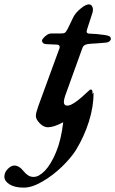

<svg xmlns="http://www.w3.org/2000/svg" viewBox="-135 -568 527 878"><path d="M372 -389Q372 -385 366 -379.5Q360 -374 348 -373Q305 -369 280 -368Q263 -367 254.5 -363Q246 -359 242 -349L163 -130Q157 -112 157 -102Q157 -85 174 -85Q200 -85 271 -153Q275 -158 279.5 -158.5Q284 -159 285 -156Q290 -151 287 -139L293 -144Q293 -80 271.5 -12Q250 56 213 117Q190 154 148 194.5Q106 235 58.5 262.5Q11 290 -26 290Q-68 290 -91.5 275Q-115 260 -115 240Q-115 220 -99.5 204.5Q-84 189 -70 189Q-47 189 -26 216Q-16 228 -5.5 234.5Q5 241 19 241Q43 241 70.5 212.5Q98 184 121.5 127.5Q145 71 154 -9Q111 14 84 14Q65 14 47 -4Q29 -22 29 -38Q29 -47 32.5 -58.5Q36 -70 41 -85L135 -342Q138 -348 138 -353Q138 -359 134 -361.5Q130 -364 125 -364L79 -366Q65 -367 61 -372Q57 -377 57 -384Q57 -386 63.5 -394Q70 -402 80 -408.5Q90 -415 100 -415H144Q157 -415 162 -418.5Q167 -422 175 -437L201 -491Q211 -510 234 -529Q257 -548 271 -548Q280 -548 285 -541Q290 -534 290 -523Q290 -515 287 -507L263 -433L261 -424Q261 -414 277 -414Q300 -414 344 -408Q362 -405 367 -401Q372 -397 372 -389Z"/></svg>

Font: EB Garamond SemiBold
Style: Italic
Weight: 600
Italic angle: -17.2°
Designer: Georg Duffner and Octavio Pardo
Foundry: Georg Duffner
Version: Version 1.000